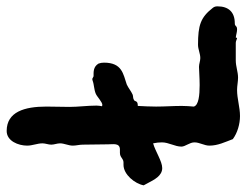

<svg xmlns="http://www.w3.org/2000/svg" viewBox="-104 -638 757 590"><g transform="rotate(-90 275.0 -343.5)"><path d="M374 -420C364 -436 349 -435 335 -435L327 -439L322 -438C309 -433 295 -434 281 -428C272 -424 256 -408 247 -408C246 -408 244 -409 243 -409C244 -414 245 -420 245 -426C245 -454 241 -482 241 -509C241 -532 242 -556 242 -580C242 -647 226 -702 167 -702C136 -702 122 -666 122 -639C122 -623 129 -608 129 -592C129 -583 125 -574 125 -565C125 -556 129 -547 129 -538C129 -525 122 -512 122 -499C122 -488 125 -479 125 -468L126 -390C126 -375 131 -354 110 -354C107 -354 103 -354 100 -354C85 -354 83 -343 70 -343C68 -343 65 -343 63 -343C33 -343 5 -308 0 -281L7 -268C17 -249 29 -224 53 -224C74 -224 104 -245 129 -252C131 -243 132 -234 132 -225C132 -204 119 -185 119 -165C119 -153 132 -140 132 -125C132 -109 122 -95 122 -79C122 -53 133 -31 142 -7C161 7 188 15 213 15C240 15 266 6 293 6C306 6 318 9 331 9C349 9 365 2 384 2H438C444 2 449 6 453 6C453 6 454 3 454 2C463 3 471 6 479 6C492 6 487 -1 498 -1C533 -1 550 -21 550 -54C550 -60 549 -64 545 -69C516 -106 492 -114 432 -114C418 -114 405 -107 391 -107C382 -107 373 -111 364 -111C354 -111 331 -109 308 -109C277 -109 246 -112 242 -127C243 -139 244 -151 244 -164C244 -190 242 -216 242 -243C242 -262 243 -280 244 -299C264 -299 254 -309 265 -312C268 -314 274 -313 279 -315C290 -320 299 -328 310 -333C342 -344 377 -347 377 -403C377 -409 376 -415 374 -420Z"/></g></svg>

Font: Margarine
Style: Regular
Weight: 400
Designer: Astigmatic (AOETI)
Foundry: Astigmatic (AOETI)
Version: Version 1.000